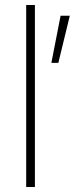

<svg xmlns="http://www.w3.org/2000/svg" viewBox="-20 -750 300 770"><path d="M223 -687H260L214 -498H186ZM85 0V-730H120V0Z"/></svg>

Font: Titillium Web ExtraLight
Style: Regular
Weight: 275
Version: Version 1.002;PS 57.000;hotconv 1.0.70;makeotf.lib2.5.55311